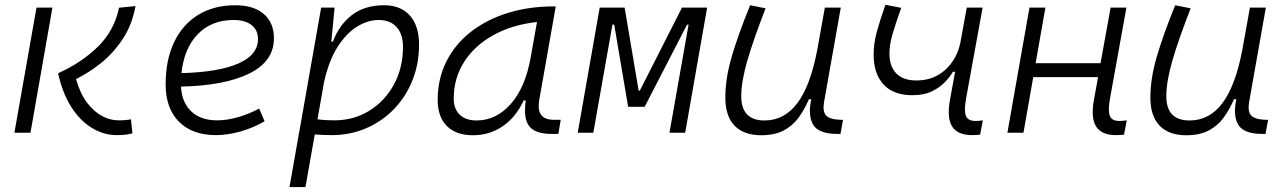

<svg xmlns="http://www.w3.org/2000/svg" viewBox="-20 -549 5313 794"><path d="M462.4 9.8Q409.7 9.8 361.1 -19.3Q312.5 -48.3 275.6 -105.2Q238.8 -162.1 220.2 -246.1Q316.4 -289.1 384.5 -355.5Q452.6 -421.9 472.2 -517.1L540.5 -523.9Q525.9 -445.3 487.1 -387Q448.2 -328.6 397.2 -287.8Q346.2 -247.1 294.4 -222.2Q311.5 -161.6 340.3 -124Q369.1 -86.4 402.8 -68.8Q436.5 -51.3 468.8 -51.3Q502.4 -51.3 521.5 -55.7L527.8 2.4Q514.2 6.3 497.8 8.1Q481.4 9.8 462.4 9.8ZM39.6 0 130.9 -517.6H196.8L106 0Z M877.9 -51.3Q918 -51.3 963.6 -64.2Q1009.3 -77.1 1051.8 -100.1L1074.2 -47.4Q1027.8 -20.5 974.9 -5.4Q921.9 9.8 873.5 9.8Q774.9 9.8 720 -45.7Q665 -101.1 665 -199.7Q665 -301.3 700 -374.5Q734.9 -447.8 799.6 -487.5Q864.3 -527.3 953.6 -527.3Q1028.8 -527.3 1070.8 -491.2Q1112.8 -455.1 1112.8 -390.6Q1112.8 -295.4 1011.2 -245.1Q909.7 -194.8 728.5 -190.9Q731.9 -125 771.2 -88.1Q810.5 -51.3 877.9 -51.3ZM730.5 -246.6Q882.3 -250.5 964.6 -285.9Q1046.9 -321.3 1046.9 -387.7Q1046.9 -424.3 1020.5 -445.3Q994.1 -466.3 946.3 -466.3Q855 -466.3 798.1 -408Q741.2 -349.6 730.5 -246.6Z M1243.2 224.6H1177.2L1216.8 -0.5Q1216.8 -0.5 1216.3 -0.5L1217.3 -2L1308.1 -517.6H1363.8L1350.6 -381.8L1349.6 -377H1356.9Q1382.3 -445.8 1435.1 -486.6Q1487.8 -527.3 1568.4 -527.3Q1636.7 -527.3 1674.8 -484.9Q1712.9 -442.4 1712.9 -364.7Q1712.9 -284.7 1685.5 -216.6Q1658.2 -148.4 1609.1 -97.7Q1560.1 -46.9 1494.1 -18.6Q1428.2 9.8 1351.1 9.8Q1317.9 9.8 1281.7 6.8ZM1293 -55.7Q1323.2 -51.3 1361.8 -51.3Q1442.9 -51.3 1507.3 -91.1Q1571.8 -130.9 1609.1 -199.7Q1646.5 -268.6 1646.5 -355Q1646.5 -408.2 1619.9 -437.3Q1593.3 -466.3 1545.4 -466.3Q1502 -466.3 1457.5 -439.5Q1413.1 -412.6 1376.5 -355.7Q1339.8 -298.8 1319.8 -208Z M1935.5 10.3Q1866.2 10.3 1828.1 -27.8Q1790 -65.9 1790 -135.3Q1790 -223.1 1825.9 -294.7Q1861.8 -366.2 1926.8 -417Q1991.7 -467.8 2079.1 -495.1Q2166.5 -522.5 2269 -522.5H2278.3L2210 -135.7Q2195.8 -53.7 2269.5 -53.7H2298.8L2289.1 4.9H2262.2Q2192.9 4.9 2168.2 -27.6Q2143.6 -60.1 2154.3 -133.3H2145.5Q2113.3 -64 2058.8 -26.9Q2004.4 10.3 1935.5 10.3ZM1950.7 -50.8Q2031.7 -50.8 2092.3 -119.1Q2152.8 -187.5 2174.8 -312.5L2200.7 -458Q2097.7 -446.8 2020 -403.6Q1942.4 -360.4 1899.4 -293Q1856.4 -225.6 1856.4 -141.1Q1856.4 -98.1 1881.3 -74.5Q1906.2 -50.8 1950.7 -50.8Z M2369.1 0 2460 -517.6H2563L2621.1 -174.3H2626L2800.3 -517.6H2904.3L2813.5 0H2748.5L2827.6 -447.3H2821.3L2646 -107.4H2577.6L2520 -447.3H2512.7L2433.6 0Z M3127.9 10.3Q3055.7 10.3 3017.6 -29.5Q2979.5 -69.3 2979.5 -145Q2979.5 -224.6 3006.1 -315.2Q3032.7 -405.8 3082 -527.3L3146 -514.6Q3095.7 -385.3 3070.6 -298.8Q3045.4 -212.4 3045.4 -150.9Q3045.4 -50.8 3141.6 -50.8Q3223.1 -50.8 3277.1 -122.1Q3331.1 -193.4 3359.4 -341.3L3391.1 -517.6H3457L3387.7 -126.5Q3381.3 -88.4 3395.8 -72Q3410.2 -55.7 3453.1 -53.7H3466.3L3455.6 4.9H3444.3Q3366.2 4.9 3343.3 -32.5Q3320.3 -69.8 3335 -138.7H3325.2Q3307.1 -96.2 3282.5 -62.5Q3257.8 -28.8 3220.7 -9.3Q3183.6 10.3 3127.9 10.3Z M3752.4 -155.3Q3674.3 -155.3 3633.5 -200Q3592.8 -244.6 3592.8 -322.8Q3592.8 -369.6 3606 -417.7Q3619.1 -465.8 3641.6 -529.3L3707 -516.6Q3681.6 -445.8 3669.9 -404.1Q3658.2 -362.3 3658.2 -328.1Q3658.2 -274.4 3686.8 -245.1Q3715.3 -215.8 3772 -216.3Q3841.3 -216.8 3889.4 -260.5Q3937.5 -304.2 3951.7 -373.5L3978 -517.6H4043.5L3975.1 -141.6Q3966.3 -92.8 3974.1 -70.8Q3981.9 -48.8 4014.6 -48.8Q4026.4 -48.8 4044.4 -51.3L4033.2 7.8Q4025.4 8.8 4017.1 9.3Q4008.8 9.8 4000.5 9.8Q3939.9 9.8 3917.5 -25.9Q3895 -61.5 3908.7 -136.7L3929.7 -252H3920.4Q3909.7 -232.9 3888.7 -210.4Q3867.7 -188 3834.5 -171.6Q3801.3 -155.3 3752.4 -155.3Z M4146 0 4237.3 -517.6H4303.2L4262.7 -287.6H4531.2L4572.8 -517.6H4638.2L4570.3 -141.6Q4561.5 -92.8 4569.3 -70.8Q4577.1 -48.8 4608.4 -48.8Q4621.6 -48.8 4639.6 -51.3L4628.4 7.8Q4614.7 9.8 4594.2 9.8Q4536.1 9.8 4513.2 -25.4Q4490.2 -60.5 4503.9 -136.7L4521 -230H4252.9L4212.4 0Z M4885.7 10.3Q4813.5 10.3 4775.4 -29.5Q4737.3 -69.3 4737.3 -145Q4737.3 -224.6 4763.9 -315.2Q4790.5 -405.8 4839.8 -527.3L4903.8 -514.6Q4853.5 -385.3 4828.4 -298.8Q4803.2 -212.4 4803.2 -150.9Q4803.2 -50.8 4899.4 -50.8Q4981 -50.8 5034.9 -122.1Q5088.9 -193.4 5117.2 -341.3L5148.9 -517.6H5214.8L5145.5 -126.5Q5139.2 -88.4 5153.6 -72Q5168 -55.7 5210.9 -53.7H5224.1L5213.4 4.9H5202.1Q5124 4.9 5101.1 -32.5Q5078.1 -69.8 5092.8 -138.7H5083Q5064.9 -96.2 5040.3 -62.5Q5015.6 -28.8 4978.5 -9.3Q4941.4 10.3 4885.7 10.3Z"/></svg>

Font: Cascadia Code PL Light
Style: Italic
Weight: 300
Italic angle: -10°
Monospace: yes
Designer: Aaron Bell
Foundry: Saja Typeworks
Version: Version 2404.023; ttfautohint (v1.8.4)